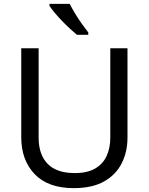

<svg xmlns="http://www.w3.org/2000/svg" viewBox="-20 -964 771 994"><path d="M640 -252Q640 -178 610 -118.5Q580 -59 518.5 -24.5Q457 10 362 10Q229 10 159.5 -62.5Q90 -135 90 -254V-714H180V-251Q180 -164 226.5 -116Q273 -68 367 -68Q432 -68 472.5 -91.5Q513 -115 532 -156.5Q551 -198 551 -252V-714H640ZM341 -944Q352 -922 368.5 -894.5Q385 -867 403.5 -841Q422 -815 437 -796V-784H378Q361 -798 340 -817.5Q319 -837 298.5 -858.5Q278 -880 261.5 -900Q245 -920 236 -934V-944Z"/></svg>

Font: Noto Sans Telugu
Style: Regular
Weight: 400
Designer: Jelle Bosma - Monotype Design Team
Foundry: Monotype Imaging Inc.
Version: Version 2.003